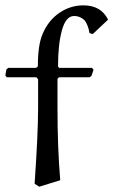

<svg xmlns="http://www.w3.org/2000/svg" viewBox="-45 -689 426 721"><path d="M-14.2 -434.1H90.8L97.2 -439.9Q97.2 -521.5 115.2 -562Q137.2 -613.3 178.5 -641.1Q219.7 -668.9 268.1 -668.9Q334.5 -668.9 360.8 -615.2L303.2 -561L291 -564.9Q289.1 -574.7 287.8 -580.1Q286.6 -585.4 282.2 -596.2Q277.8 -606.9 272.5 -612.8Q267.1 -618.7 256.6 -623.8Q246.1 -628.9 232.9 -628.9Q202.6 -628.9 187.7 -575.9Q172.9 -522.9 172.9 -439.9L176.8 -434.1H300.8L306.2 -426.8L298.8 -404.8L292 -398.9H176.8L170.9 -393.1V-282.2Q170.9 -133.8 181.2 -12.2L102.1 12.2L85 1Q98.1 -189.9 98.1 -283.2V-391.1L91.8 -398.9H-20L-24.9 -405.8L-21 -428.2Z"/></svg>

Font: Aref Ruqaa
Style: Regular
Weight: 400
Designer: Abdoulla Aref
Version: Version 0.7